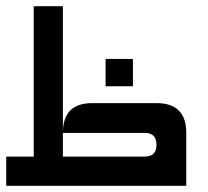

<svg xmlns="http://www.w3.org/2000/svg" viewBox="-20 -597 667 617"><path d="M319.3 -319.8V-407.7H407.2V-319.8ZM0 0V-93.8H88.4V-577.1H182.1V-169.9Q182.1 -265.6 275.9 -265.6H482.9Q578.6 -265.6 578.6 -169.9V0ZM182.1 -169.9V-93.8H445.8Q482.9 -93.8 482.9 -131.8Q482.9 -169.9 445.8 -169.9Z"/></svg>

Font: Aswaq
Style: Regular
Weight: 400
Designer: Husham Jawad
Version: Version 1.000;November 3, 2021;FontCreator 14.0.0.2814 32-bi